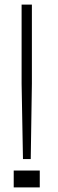

<svg xmlns="http://www.w3.org/2000/svg" viewBox="-20 -820 254 840"><path d="M80.5 -124 74.5 -454V-800H119.5V-454L114.5 -124ZM40 0V-74H154V0Z"/></svg>

Font: Big Shoulders Text SC Thin
Style: Regular
Weight: 100
Designer: Patric King
Foundry: XO Type Co
Version: Version 2.002